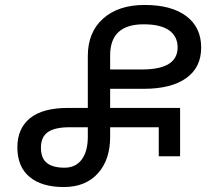

<svg xmlns="http://www.w3.org/2000/svg" viewBox="-20 -744 881 774"><path d="M237 10Q148 10 99 -31Q50 -72 50 -150Q50 -226 101 -267.5Q152 -309 255 -309H334V-518Q334 -614 395.5 -669Q457 -724 563 -724Q671 -724 731 -679Q791 -634 791 -552Q791 -472 730.5 -429Q670 -386 560 -386H424V-309H706V-114H620V-231H424V-192Q424 -100 374.5 -45Q325 10 237 10ZM424 -464H553Q696 -464 696 -553Q696 -597 662 -621.5Q628 -646 559 -646Q424 -646 424 -521ZM240 -68Q285 -68 309.5 -101Q334 -134 334 -192V-231H261Q201 -231 173 -211.5Q145 -192 145 -149Q145 -106 169 -87Q193 -68 240 -68Z"/></svg>

Font: Noto Sans Living
Style: Regular
Weight: 400
Designer: Monotype Design Team
Foundry: Monotype Imaging Inc.
Version: Version 2.013; ttfautohint (v1.8.4.7-5d5b)